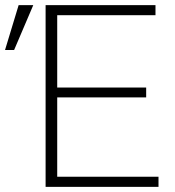

<svg xmlns="http://www.w3.org/2000/svg" viewBox="-41 -724 677 744"><path d="M135.7 0V-704.1H561.5V-665H180.7V-384.8H525.4V-346.7H180.7V-39.1H573.2V0ZM-21.5 -530.3 31.2 -704.1H87.9L13.7 -530.3Z"/></svg>

Font: Gothic A1 ExtraLight
Style: Regular
Weight: 275
Designer: HanYang I&C Co.,Ltd.
Foundry: HanYang I&C Co.,Ltd.
Version: Version 2.50